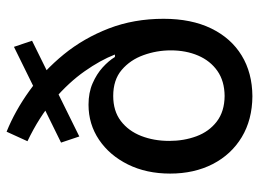

<svg xmlns="http://www.w3.org/2000/svg" viewBox="-126 -686 822 611"><g transform="rotate(-90 285.5 -380.0)"><path d="M461.9 -689.5 157.2 -539.1 137.7 -597.2 442.4 -747.1ZM285.2 11.7Q210.4 11.2 155 -22.2Q99.6 -55.7 69.3 -114.7Q39.1 -173.8 39.1 -250Q39.1 -325.7 68.1 -384.3Q97.2 -442.9 146.7 -476.3Q196.3 -509.8 258.3 -509.8Q296.9 -509.8 326.4 -496.8Q356 -483.9 377 -464.8Q397.9 -445.8 410.2 -425.8H418Q399.9 -472.2 364.7 -522.2Q329.6 -572.3 274.7 -619.6Q219.7 -667 142.1 -704.1L172.4 -770.5Q238.8 -743.7 302.7 -697.8Q366.7 -651.9 418.5 -588.4Q470.2 -524.9 501 -445.1Q531.7 -365.2 531.7 -271Q531.7 -182.6 501 -119.4Q470.2 -56.2 415 -22.5Q359.9 11.2 285.2 11.7ZM286.1 -76.7Q333.5 -77.1 365.7 -99.6Q397.9 -122.1 414.6 -160.9Q431.2 -199.7 431.2 -248Q431.2 -293 416 -335Q400.9 -377 369.1 -404.1Q337.4 -431.2 286.1 -431.2Q238.3 -431.2 206.5 -407Q174.8 -382.8 158.9 -342.3Q143.1 -301.8 143.1 -252.9Q143.1 -206.1 158 -166Q172.9 -126 204.8 -101.6Q236.8 -77.1 286.1 -76.7Z"/></g></svg>

Font: Inter 24pt Medium
Style: Regular
Weight: 500
Designer: Rasmus Andersson
Foundry: rsms
Version: Version 4.001;git-66647c0bb